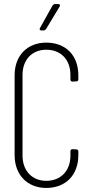

<svg xmlns="http://www.w3.org/2000/svg" viewBox="-20 -918 442 946"><path d="M184 -768H195C200 -768 204 -771 207 -775L274 -886C278 -893 275 -898 267 -898H251C246 -898 242 -895 239 -891L177 -780C173 -773 176 -768 184 -768ZM208 8C304 8 366 -56 366 -154V-172C366 -178 362 -182 356 -182L337 -183C331 -183 327 -179 327 -173V-151C327 -77 280 -27 208 -27C138 -27 91 -77 91 -151V-549C91 -624 138 -673 208 -673C280 -673 327 -624 327 -549V-526C327 -520 331 -516 337 -516L356 -517C362 -517 366 -521 366 -527V-547C366 -645 304 -708 208 -708C115 -708 52 -645 52 -547V-154C52 -56 115 8 208 8Z"/></svg>

Font: Barlow Condensed ExtraLight
Style: Regular
Weight: 275
Width: 3
Designer: Jeremy Tribby
Foundry: Tribby Type
Version: Version 1.422;hotconv 1.0.109;makeotfexe 2.5.65596